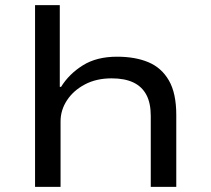

<svg xmlns="http://www.w3.org/2000/svg" viewBox="-20 -725 819 745"><path d="M116 0V-705H212V-388H217Q248 -438 301.5 -471.5Q355 -505 434 -505Q505 -505 556 -483.5Q607 -462 635.5 -412.5Q664 -363 664 -279V0H565V-275Q565 -325 548 -357Q531 -389 497.5 -405Q464 -421 413 -421Q354 -421 309.5 -397.5Q265 -374 240 -336Q215 -298 215 -254V0Z"/></svg>

Font: Nunito Sans 7pt Expanded
Style: Regular
Weight: 400
Width: 7
Designer: Vernon Adams
Foundry: Vernon Adams
Version: Version 3.101;gftools[0.9.27]